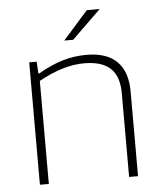

<svg xmlns="http://www.w3.org/2000/svg" viewBox="-50 -727 654 772"><g transform="rotate(-5 276.5 -341.5)"><path d="M116 0H80V-494H110L113 -446H116Q170 -477 216 -490.5Q262 -504 312 -504Q393 -504 434.5 -463Q476 -422 476 -342V0H440V-339Q440 -406 405.5 -438.5Q371 -471 299 -471Q257 -471 212 -457.5Q167 -444 116 -416ZM329 -683H381L264 -569H228Z"/></g></svg>

Font: Blinker ExtraLight
Style: Regular
Weight: 200
Designer: Juergen Huber
Foundry: supertype
Version: Version 1.017;hotconv 1.0.117;makeotfexe 2.5.65602